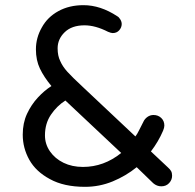

<svg xmlns="http://www.w3.org/2000/svg" viewBox="-20 -741 755 743"><path d="M309 -18Q227 -18 173 -48Q119 -77 93.5 -122.5Q68 -168 68 -220Q68 -265 84.5 -300.5Q101 -336 126.5 -363.5Q152 -391 179 -408Q150 -443 134.5 -475.5Q119 -508 119 -550Q119 -595 142 -635Q164 -675 206 -698Q248 -721 303 -721Q369 -721 434 -678Q440 -675 445.5 -666Q451 -657 451 -648Q451 -635 441.5 -624Q432 -613 416 -613Q410 -613 398 -618Q349 -643 307 -643Q258 -643 230.5 -616.5Q203 -590 203 -554Q203 -525 213 -505Q222 -484 240.5 -463.5Q259 -443 301 -404L504 -213Q511 -222 518 -236.5Q525 -251 535 -270Q540 -281 550.5 -288.5Q561 -296 574 -296Q592 -296 604 -284.5Q616 -273 616 -255Q616 -247 611 -235Q593 -193 564 -155L630 -93Q638 -86 642 -79Q646 -72 646 -61Q646 -45 634.5 -32.5Q623 -20 604 -20Q587 -20 573 -32L509 -94Q467 -60 416 -39Q365 -18 309 -18ZM301 -95Q382 -95 449 -149L233 -352Q200 -331 177 -297Q154 -263 154 -217Q154 -183 173.5 -155Q193 -127 226 -111Q259 -95 301 -95Z"/></svg>

Font: Huninn
Style: Regular
Weight: 400
Designer: justfont
Foundry: justfont
Version: Version 1.003